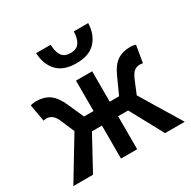

<svg xmlns="http://www.w3.org/2000/svg" viewBox="-161 -889 1045 1048"><g transform="rotate(-30 361.0 -365.0)"><path d="M9.8 0 165 -256.8 131.8 -335Q118.2 -368.7 102.3 -380.9Q86.4 -393.1 65.9 -393.1Q56.6 -393.1 47.9 -390.1L28.8 -497.1Q43.5 -502.9 64 -502.9Q113.3 -502.9 146.7 -480Q180.2 -457 206.1 -398.9L250 -299.8H310.1V-491.2H412.1V-299.8H471.2L516.1 -398.9Q541.5 -457 575.2 -480Q608.9 -502.9 658.2 -502.9Q677.2 -502.9 691.9 -497.1L673.8 -390.1Q665 -393.1 655.8 -393.1Q634.8 -393.1 619.4 -381.1Q604 -369.1 589.8 -335L557.1 -255.9L711.9 0H587.9L475.1 -208H412.1V0H310.1V-208H247.1L133.8 0ZM196.8 -730H288.1Q289.6 -684.6 305.9 -660.4Q322.3 -636.2 360.8 -636.2Q399.4 -636.2 416 -660.4Q432.6 -684.6 434.1 -730H524.9Q522.5 -659.2 482.2 -615.5Q441.9 -571.8 360.8 -571.8Q279.8 -571.8 239.5 -615.5Q199.2 -659.2 196.8 -730Z"/></g></svg>

Font: Toshiba Sans Medium
Style: Regular
Weight: 500
Designer: Paul D. Hunt
Foundry: Toshiba Corporation
Version: Version 2.020;PS 2.0;hotconv 1.0.86;makeotf.lib2.5.63406